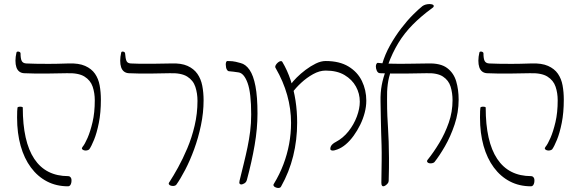

<svg xmlns="http://www.w3.org/2000/svg" viewBox="-20 -904 2847 944"><path d="M419 -170Q415 -166 407.5 -164.5Q400 -163 393 -165Q386 -167 383.5 -171.5Q381 -176 386 -182Q397 -195 410.5 -226Q424 -257 435 -303.5Q446 -350 446 -411Q446 -447 435.5 -478Q425 -509 395.5 -527.5Q366 -546 308 -544Q254 -543 216.5 -542.5Q179 -542 151.5 -542.5Q124 -543 98 -544Q84 -545 74.5 -552.5Q65 -560 60.5 -573.5Q56 -587 56 -605.5Q56 -624 61 -646Q62 -650 67 -650.5Q72 -651 76.5 -648.5Q81 -646 81 -642Q81 -615 87 -604Q93 -593 109 -592Q131 -591 156.5 -590.5Q182 -590 219.5 -590Q257 -590 316 -592Q367 -594 398.5 -580Q430 -566 447 -541.5Q464 -517 470 -484Q476 -451 476 -414Q476 -350 466 -300Q456 -250 442.5 -217Q429 -184 419 -170ZM315 12Q257 12 211 -12Q165 -36 132 -80.5Q99 -125 81.5 -187Q64 -249 64 -326Q64 -348 64.5 -357Q65 -366 66 -375Q67 -378 73 -379Q79 -380 85.5 -379Q92 -378 92 -375Q92 -208 148.5 -123Q205 -38 316 -38Q322 -38 326.5 -33Q331 -28 331.5 -20.5Q332 -13 330.5 -5.5Q329 2 325 7Q321 12 315 12Z M576 -646Q577 -650 581.5 -650.5Q586 -651 590.5 -648.5Q595 -646 595 -642Q597 -615 602 -604Q607 -593 623 -592Q645 -591 669 -590.5Q693 -590 729 -590.5Q765 -591 822 -592Q871 -594 902 -580Q933 -566 950.5 -541Q968 -516 974.5 -482.5Q981 -449 981 -411Q981 -350 968 -288Q955 -226 934.5 -170Q914 -114 890.5 -69Q867 -24 847 4Q843 9 835.5 10Q828 11 820.5 9Q813 7 810.5 2Q808 -3 813 -9Q832 -38 855.5 -80.5Q879 -123 901 -175Q923 -227 937 -286.5Q951 -346 951 -408Q951 -445 940.5 -477Q930 -509 900.5 -527.5Q871 -546 814 -544Q762 -543 726.5 -542.5Q691 -542 664 -542.5Q637 -543 613 -544Q599 -545 589.5 -552.5Q580 -560 575.5 -573.5Q571 -587 571 -605.5Q571 -624 576 -646Z M1166 3Q1162 3 1158.5 -0.5Q1155 -4 1158 -16Q1169 -61 1179 -101.5Q1189 -142 1197 -180.5Q1205 -219 1210 -258.5Q1215 -298 1215 -341Q1215 -447 1197.5 -495.5Q1180 -544 1153 -548Q1140 -550 1128 -551.5Q1116 -553 1104 -554Q1100 -555 1096.5 -560Q1093 -565 1091.5 -572.5Q1090 -580 1090 -587Q1090 -594 1092 -599Q1094 -604 1098 -604Q1109 -604 1122 -603Q1135 -602 1163 -594Q1188 -588 1207 -560.5Q1226 -533 1236 -480.5Q1246 -428 1246 -346Q1246 -272 1232 -190.5Q1218 -109 1194 -20Q1191 -8 1181.5 -2.5Q1172 3 1166 3Z M1638 -169Q1623 -163 1613.5 -164Q1604 -165 1604 -172Q1604 -179 1607 -185Q1610 -191 1616.5 -196.5Q1623 -202 1631 -206Q1667 -225 1693.5 -258.5Q1720 -292 1734.5 -331Q1749 -370 1749 -404Q1749 -444 1730 -478.5Q1711 -513 1674 -535Q1637 -557 1581 -557Q1551 -557 1519.5 -539.5Q1488 -522 1461 -497Q1434 -472 1416 -447Q1414 -445 1411 -449Q1408 -453 1405.5 -459Q1403 -465 1402 -468Q1399 -473 1409 -488Q1419 -503 1438.5 -522.5Q1458 -542 1482.5 -560.5Q1507 -579 1532.5 -591.5Q1558 -604 1581 -604Q1649 -604 1693.5 -577Q1738 -550 1759.5 -505.5Q1781 -461 1781 -409Q1781 -380 1773 -349.5Q1765 -319 1751 -290.5Q1737 -262 1719 -237Q1701 -212 1680.5 -194.5Q1660 -177 1638 -169ZM1362 13Q1360 18 1354 19.5Q1348 21 1342 19.5Q1336 18 1331.5 15.5Q1327 13 1325 8.5Q1323 4 1327 -1Q1355 -47 1373.5 -96Q1392 -145 1401.5 -196Q1411 -247 1411 -300Q1411 -369 1392 -436.5Q1373 -504 1336 -568Q1332 -573 1333.5 -578.5Q1335 -584 1339.5 -589.5Q1344 -595 1349.5 -599Q1355 -603 1360.5 -603.5Q1366 -604 1368 -600Q1393 -558 1409 -509.5Q1425 -461 1433 -409Q1441 -357 1441 -301Q1441 -216 1421.5 -137Q1402 -58 1362 13Z M2116 -107Q2112 -103 2104.5 -101.5Q2097 -100 2090 -101.5Q2083 -103 2080.5 -108Q2078 -113 2083 -119Q2112 -155 2140 -201.5Q2168 -248 2186.5 -301Q2205 -354 2205 -411Q2205 -447 2195.5 -478Q2186 -509 2158 -527.5Q2130 -546 2076 -544Q2024 -543 1981.5 -542.5Q1939 -542 1907.5 -542.5Q1876 -543 1850 -544Q1843 -544 1839 -547.5Q1835 -551 1832.5 -556.5Q1830 -562 1829 -567.5Q1828 -573 1828 -578Q1828 -585 1831 -590Q1834 -595 1837 -595Q1861 -592 1897 -591Q1933 -590 1980 -590.5Q2027 -591 2084 -592Q2146 -594 2178.5 -569.5Q2211 -545 2223 -504Q2235 -463 2235 -414Q2235 -351 2215 -291.5Q2195 -232 2167.5 -184.5Q2140 -137 2116 -107ZM1864 12Q1861 12 1858 8.5Q1855 5 1855 -6Q1856 -69 1856.5 -113Q1857 -157 1856 -190Q1855 -223 1854 -253.5Q1853 -284 1852.5 -319.5Q1852 -355 1851 -405Q1850 -449 1857 -486Q1864 -523 1877 -556H1903Q1891 -525 1886.5 -490Q1882 -455 1883 -414Q1883 -367 1884.5 -333.5Q1886 -300 1888 -270.5Q1890 -241 1891 -207.5Q1892 -174 1892.5 -128Q1893 -82 1891 -15Q1891 -8 1886 -2Q1881 4 1875 8Q1869 12 1864 12ZM1888 -586 1859 -589Q1873 -637 1898 -681.5Q1923 -726 1952.5 -764.5Q1982 -803 2010 -831Q2038 -859 2057 -874Q2064 -879 2073 -881.5Q2082 -884 2091.5 -884Q2101 -884 2107 -881.5Q2113 -879 2112.5 -873.5Q2112 -868 2102 -862Q2050 -824 2009 -782.5Q1968 -741 1938.5 -692.5Q1909 -644 1888 -586Z M2695 -170Q2691 -166 2683.5 -164.5Q2676 -163 2669 -165Q2662 -167 2659.5 -171.5Q2657 -176 2662 -182Q2673 -195 2686.5 -226Q2700 -257 2711 -303.5Q2722 -350 2722 -411Q2722 -447 2711.5 -478Q2701 -509 2671.5 -527.5Q2642 -546 2584 -544Q2530 -543 2492.5 -542.5Q2455 -542 2427.5 -542.5Q2400 -543 2374 -544Q2360 -545 2350.5 -552.5Q2341 -560 2336.5 -573.5Q2332 -587 2332 -605.5Q2332 -624 2337 -646Q2338 -650 2343 -650.5Q2348 -651 2352.5 -648.5Q2357 -646 2357 -642Q2357 -615 2363 -604Q2369 -593 2385 -592Q2407 -591 2432.5 -590.5Q2458 -590 2495.5 -590Q2533 -590 2592 -592Q2643 -594 2674.5 -580Q2706 -566 2723 -541.5Q2740 -517 2746 -484Q2752 -451 2752 -414Q2752 -350 2742 -300Q2732 -250 2718.5 -217Q2705 -184 2695 -170ZM2591 12Q2533 12 2487 -12Q2441 -36 2408 -80.5Q2375 -125 2357.5 -187Q2340 -249 2340 -326Q2340 -348 2340.5 -357Q2341 -366 2342 -375Q2343 -378 2349 -379Q2355 -380 2361.5 -379Q2368 -378 2368 -375Q2368 -208 2424.5 -123Q2481 -38 2592 -38Q2598 -38 2602.5 -33Q2607 -28 2607.5 -20.5Q2608 -13 2606.5 -5.5Q2605 2 2601 7Q2597 12 2591 12Z"/></svg>

Font: Noto Rashi Hebrew ExtraLight
Style: Regular
Weight: 250
Version: Version 1.006